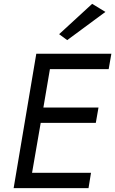

<svg xmlns="http://www.w3.org/2000/svg" viewBox="-20 -980 600 1000"><path d="M529 -918 330 -771 288 -802 460 -960ZM169 -700H215H216H560L546 -620H240L206 -420H493L479 -340H192L147 -80H454L441 0H51Z"/></svg>

Font: Jost*
Style: Italic
Weight: 400
Italic angle: -10°
Version: Version 3.7